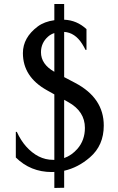

<svg xmlns="http://www.w3.org/2000/svg" viewBox="-20 -845 584 954"><path d="M298.8 87.9 250 88.9V9.3Q243.7 9.8 237.3 9.8Q131.8 9.8 58.6 -62.5V-189.9H63.5Q83.5 -147 108.9 -118.2Q168.9 -50.8 243.2 -50.8Q246.6 -50.8 250 -50.8V-376L213.4 -396.5Q93.8 -462.9 93.8 -581.1Q93.8 -658.2 167.5 -713.4Q200.2 -737.8 250 -744.6V-825.2H298.8V-747.1Q361.8 -744.6 409.7 -700.2V-597.2H404.8Q397.5 -612.3 388.2 -627Q352.5 -683.1 298.8 -686.5V-461.9L354.5 -432.6Q495.6 -357.9 495.6 -221.2Q495.6 -122.6 427.2 -63.5Q368.2 -12.2 298.8 3.4ZM250 -488.3V-680.7Q231.9 -674.8 218.8 -663.1Q183.6 -631.8 183.6 -585.4Q183.6 -525.9 250 -488.3ZM298.8 -349.1V-59.6Q335.9 -72.8 364.3 -105Q401.9 -147.9 401.9 -209.5Q401.9 -292 318.8 -337.9Z"/></svg>

Font: Classica
Style: Book
Weight: 400
Version: Version 1.001